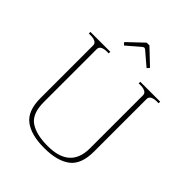

<svg xmlns="http://www.w3.org/2000/svg" viewBox="-249 -1038 1187 1187"><g transform="rotate(45 345.0 -444.5)"><path d="M232 -803 333 -899H357L458 -803L444 -787L356 -862Q349 -867 345 -867Q341 -867 334 -862L246 -787ZM111 -192V-653Q111 -670 95.5 -678Q80 -686 57 -686H40V-700H214V-686H197Q174 -686 158.5 -678Q143 -670 143 -653V-189Q143 -89 196.5 -51.5Q250 -14 352 -14Q547 -14 547 -189V-653Q547 -670 531.5 -678Q516 -686 493 -686H476V-700H650V-686H633Q610 -686 594.5 -678Q579 -670 579 -653V-192Q579 -81 519 -35.5Q459 10 345 10Q231 10 171 -35.5Q111 -81 111 -192Z"/></g></svg>

Font: Taviraj Thin
Style: Regular
Weight: 100
Designer: Katatrad Team
Foundry: CadsonDemak
Version: Version 1.030